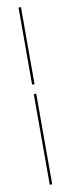

<svg xmlns="http://www.w3.org/2000/svg" viewBox="-98 -721 346 937"><g transform="rotate(-10 74.5 -253.0)"><path d="M68.5 186.3V-262.9H80.6V186.3ZM68.5 -309.7V-691.9H80.6V-309.7Z"/></g></svg>

Font: Playfair 144pt SemiCondensed Medium
Style: Regular
Weight: 500
Width: 4
Designer: Claus Eggers Sørensen
Foundry: Claus Eggers Sørensen
Version: Version 2.203